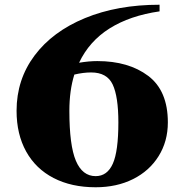

<svg xmlns="http://www.w3.org/2000/svg" viewBox="-20 -778 779 811"><path d="M689 -261Q689 -181 650 -118.5Q611 -56 542 -21.5Q473 13 384 13Q282 13 206.5 -26Q131 -65 90.5 -138Q50 -211 50 -310Q50 -442 126 -543.5Q202 -645 339 -701.5Q476 -758 654 -758V-730Q529 -712 443 -658Q357 -604 314 -513Q356 -520 391 -520Q523 -520 606 -457.5Q689 -395 689 -261ZM480 -261Q480 -370 456 -421Q432 -472 365 -472Q332 -472 294 -463Q273 -396 273 -310Q273 -164 300.5 -99Q328 -34 384 -34Q433 -34 456.5 -86.5Q480 -139 480 -261Z"/></svg>

Font: FFF_Oezguer-Guendem
Style: Bold
Weight: 700
Designer: bBox Type GmbH
Foundry: bBox Type GmbH
Version: Version 1.004